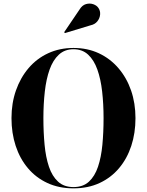

<svg xmlns="http://www.w3.org/2000/svg" viewBox="-20 -1023 806 1053"><path d="M383 10Q303.5 10 240.2 -19.2Q177 -48.5 133 -100.8Q89 -153 66 -223Q43 -293 43 -375Q43 -457 67.5 -527Q92 -597 136.8 -649.5Q181.5 -702 244.2 -731Q307 -760 383 -760Q459.5 -760 521.8 -731Q584 -702 629.2 -649.5Q674.5 -597 698.8 -527Q723 -457 723 -375Q723 -293 700 -223Q677 -153 633 -100.8Q589 -48.5 526 -19.2Q463 10 383 10ZM383 3Q435.5 3 467.8 -26.8Q500 -56.5 517.5 -108.5Q535 -160.5 541.5 -229Q548 -297.5 548 -375Q548 -452.5 540.2 -521Q532.5 -589.5 514 -641.5Q495.5 -693.5 463.5 -723.2Q431.5 -753 383 -753Q335 -753 302.8 -723.2Q270.5 -693.5 252 -641.5Q233.5 -589.5 225.8 -521Q218 -452.5 218 -375Q218 -297.5 224.5 -229Q231 -160.5 248.5 -108.5Q266 -56.5 298.5 -26.8Q331 3 383 3ZM336 -841.5 332 -846.5 416 -970.5Q430.5 -994.5 451.5 -1000.5Q472.5 -1006.5 491.8 -999.8Q511 -993 520 -979Q531 -963 529 -942.5Q527 -922 513.5 -905.5Q500 -889 476 -884Z"/></svg>

Font: Bodoni Moda 28pt
Style: Bold
Weight: 700
Designer: Owen Earl
Foundry: indestructible type
Version: Version 2.005